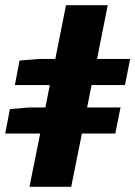

<svg xmlns="http://www.w3.org/2000/svg" viewBox="-23 -716 519 736"><path d="M90 0H250L291 -204H419L439 -304H311L328 -390H456L476 -490H349L390 -696H230L189 -490H127L52 -484L34 -390H168L151 -304H89L15 -298L-3 -204H131Z"/></svg>

Font: Source Sans Pro Black
Style: Italic
Weight: 900
Italic angle: -11°
Designer: Paul D. Hunt
Foundry: Adobe Systems Incorporated
Version: Version 3.006;hotconv 1.0.111;makeotfexe 2.5.65597